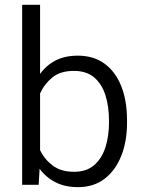

<svg xmlns="http://www.w3.org/2000/svg" viewBox="-20 -770 598 800"><path d="M509.3 -269V-258.8Q509.3 -180.7 485.1 -120.1Q460.9 -59.6 415.5 -24.9Q370.1 9.8 305.2 9.8Q251 9.8 211.2 -10.5Q171.4 -30.8 145 -66.9L141.1 0H72.3V-750H147V-461.9Q173.3 -498.5 212.2 -518.3Q251 -538.1 304.2 -538.1Q370.1 -538.1 415.8 -504.6Q461.4 -471.2 485.4 -410.6Q509.3 -350.1 509.3 -269ZM434.1 -258.8V-269Q434.1 -326.2 419.4 -372.8Q404.8 -419.4 372.8 -447Q340.8 -474.6 287.6 -474.6Q231 -474.6 197.5 -446.8Q164.1 -418.9 147 -380.9V-144.5Q165 -106.4 199.5 -80.3Q233.9 -54.2 288.6 -54.2Q339.8 -54.2 371.8 -81.5Q403.8 -108.9 418.9 -155.3Q434.1 -201.7 434.1 -258.8Z"/></svg>

Font: Vazirmatn RD Light
Style: Regular
Weight: 300
Designer: Saber Rastikerdar
Foundry: Saber Rastikerdar
Version: Version 32.102